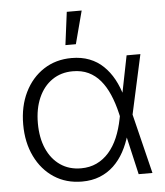

<svg xmlns="http://www.w3.org/2000/svg" viewBox="-53 -782 723 840"><g transform="rotate(-5 308.5 -362.0)"><path d="M273.9 10.7Q204.1 10.7 151.1 -23.9Q98.1 -58.6 68.4 -119.9Q38.6 -181.2 38.6 -260.3Q38.6 -339.8 68.6 -401.1Q98.6 -462.4 151.9 -497.1Q205.1 -531.7 274.4 -531.7Q317.9 -531.7 352.5 -518.3Q387.2 -504.9 413.3 -479.7Q439.5 -454.6 458.3 -420.2Q477.1 -385.7 488.8 -343.3H510.7L518.6 -263.7L583.5 0H522.9L460.4 -272Q449.7 -317.9 433.6 -355.2Q417.5 -392.6 395.3 -418.9Q373 -445.3 343.3 -459.5Q313.5 -473.6 274.9 -473.6Q223.1 -473.6 184.3 -447Q145.5 -420.4 124.3 -372.3Q103 -324.2 103 -260.3Q103 -196.3 124 -148.4Q145 -100.6 183.6 -74Q222.2 -47.4 274.4 -47.4Q312.5 -47.4 343 -61.8Q373.5 -76.2 397 -102.8Q420.4 -129.4 436.3 -166.5Q452.1 -203.6 460.9 -248.5L515.6 -522.5H576.2L518.6 -259.8L510.7 -177.7H489.3Q477.5 -136.2 458.7 -101.8Q439.9 -67.4 413.3 -42.2Q386.7 -17.1 352.1 -3.2Q317.4 10.7 273.9 10.7ZM252.9 -590.3 271.5 -734.9H336.9L298.8 -590.3Z"/></g></svg>

Font: Inter 28pt Light
Style: Regular
Weight: 300
Designer: Rasmus Andersson
Foundry: rsms
Version: Version 4.001;git-66647c0bb